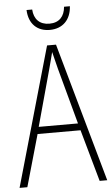

<svg xmlns="http://www.w3.org/2000/svg" viewBox="-60 -945 571 984"><g transform="rotate(-5 225.5 -452.5)"><path d="M338 -905H308C304 -856 277 -825 226 -825C176 -825 147 -855 144 -905H115C118 -832 162 -793 225 -793C292 -793 334 -836 338 -905ZM412 0H451L250 -715H204L0 0H40L116 -267H337ZM249 -591 327 -303H125L204 -591C212 -623 220 -649 227 -679C234 -649 242 -621 249 -591Z"/></g></svg>

Font: Noto Sans Georgian Condensed ExtraLight
Style: Regular
Weight: 200
Width: 3
Designer: Monotype Design Team, Akaki Razmadze
Foundry: Google LLC
Version: Version 2.005